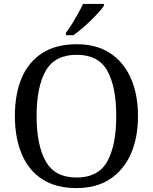

<svg xmlns="http://www.w3.org/2000/svg" viewBox="-20 -951 782 981"><path d="M371 10Q265 10 195 -36Q125 -82 90.5 -165Q56 -248 56 -359Q56 -470 90.5 -552Q125 -634 195.5 -679.5Q266 -725 372 -725Q473 -725 542.5 -679.5Q612 -634 648.5 -551.5Q685 -469 685 -358Q685 -247 648.5 -164.5Q612 -82 542 -36Q472 10 371 10ZM371 -44Q483 -44 528.5 -127Q574 -210 574 -358Q574 -507 528.5 -589Q483 -671 372 -671Q260 -671 213.5 -589Q167 -507 167 -358Q167 -210 213.5 -127Q260 -44 371 -44ZM317 -784Q332 -803 348 -829Q364 -855 379 -882Q394 -909 404 -931H511V-921Q502 -908 484 -888Q466 -868 443.5 -846Q421 -824 398 -804.5Q375 -785 355 -771H317Z"/></svg>

Font: Noto Serif NP Hmong
Style: Regular
Weight: 400
Designer: Dalton Maag Ltd
Foundry: Dalton Maag Ltd
Version: Version 1.001